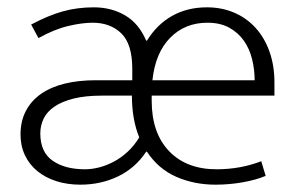

<svg xmlns="http://www.w3.org/2000/svg" viewBox="-20 -496 811 524"><path d="M729 -235H394V-221Q394 -133 441.5 -83.5Q489 -34 571 -34Q636 -34 693 -56L705 -16Q679 -5 642.5 1.5Q606 8 568 8Q510 8 461 -13.5Q412 -35 381 -82H379Q349 -37 302 -14.5Q255 8 199 8Q164 8 134 -1.5Q104 -11 82 -29Q60 -47 48 -72.5Q36 -98 36 -129Q36 -166 51 -194Q66 -222 93 -240.5Q120 -259 157.5 -268Q195 -277 241 -277H341V-308Q341 -376 311 -405Q281 -434 233 -434Q204 -434 166 -425Q128 -416 85 -392L65 -429Q112 -454 151.5 -465Q191 -476 236 -476Q284 -476 321.5 -454Q359 -432 379 -385H381Q408 -429 449.5 -452.5Q491 -476 545 -476Q585 -476 619 -461.5Q653 -447 677.5 -420Q702 -393 715.5 -355Q729 -317 729 -271ZM90 -132Q90 -81 123.5 -57.5Q157 -34 212 -34Q230 -34 250 -39Q270 -44 290 -54.5Q310 -65 328 -81.5Q346 -98 360 -121Q340 -170 340 -235H258Q213 -235 181 -227Q149 -219 128.5 -205Q108 -191 99 -172Q90 -153 90 -132ZM675 -277Q675 -306 668 -334.5Q661 -363 645.5 -385Q630 -407 605.5 -420.5Q581 -434 546 -434Q485 -434 444.5 -393Q404 -352 396 -277Z"/></svg>

Font: Mukta Vaani ExtraLight
Style: Regular
Weight: 275
Designer: Noopur Datye, Girish Dalvi, Yashodeep Gholap, Pallavi Karambelkar
Foundry: Ek Type
Version: Version 2.538;PS 1.000;hotconv 16.6.51;makeotf.lib2.5.65220;